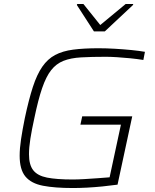

<svg xmlns="http://www.w3.org/2000/svg" viewBox="-20 -939 781 967"><path d="M347 8Q256 8 196.5 -3.5Q137 -15 108 -50Q79 -85 79 -155Q79 -191 86 -238Q93 -285 105 -344Q125 -438 145.5 -501Q166 -564 193 -603Q220 -642 257.5 -662Q295 -682 348.5 -689Q402 -696 476 -696Q515 -696 558 -693.5Q601 -691 641.5 -687Q682 -683 710 -678L702 -637Q671 -642 636 -645.5Q601 -649 568.5 -651Q536 -653 513 -653Q441 -653 388.5 -650Q336 -647 299.5 -632.5Q263 -618 237.5 -585.5Q212 -553 192 -494.5Q172 -436 153 -344Q140 -285 133 -240.5Q126 -196 126 -162Q126 -109 147.5 -81.5Q169 -54 217 -44.5Q265 -35 346 -35Q371 -35 405 -37Q439 -39 473.5 -41.5Q508 -44 532 -46L589 -311H385L394 -353H646L572 -9Q536 -4 496 0Q456 4 418 6Q380 8 347 8ZM453 -781 367 -914 369 -919H400L485 -813L613 -919H651L650 -914L508 -781Z"/></svg>

Font: Saira SemiExpanded ExtraLight
Style: Italic
Weight: 250
Width: 6
Italic angle: -12°
Designer: Hector Gatti with collaboration of the Omnibus-Type team
Foundry: Omnibus-Type
Version: Version 1.101